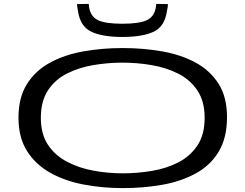

<svg xmlns="http://www.w3.org/2000/svg" viewBox="-20 -957 1262 987"><path d="M611 10Q506 10 409.5 -8.5Q313 -27 238 -69Q163 -111 119 -180.5Q75 -250 75 -352Q75 -455 118 -524Q161 -593 235.5 -634Q310 -675 406.5 -692.5Q503 -710 610 -710Q716 -710 813 -693Q910 -676 985 -635.5Q1060 -595 1103.5 -526.5Q1147 -458 1147 -355Q1147 -248 1104 -177Q1061 -106 985.5 -65Q910 -24 813.5 -7Q717 10 611 10ZM610 -66Q686 -66 761 -78.5Q836 -91 897 -122.5Q958 -154 995 -209.5Q1032 -265 1032 -351Q1032 -436 995 -491.5Q958 -547 897 -578Q836 -609 761 -622Q686 -635 610 -635Q535 -635 460.5 -622.5Q386 -610 324.5 -579Q263 -548 226.5 -492.5Q190 -437 190 -351Q190 -267 227 -212Q264 -157 325.5 -125Q387 -93 461.5 -79.5Q536 -66 610 -66ZM609 -767Q505 -767 448.5 -794.5Q392 -822 381 -900Q377 -917 376 -936L436 -937Q437 -926 439 -915Q448 -869 486.5 -852Q525 -835 609 -835Q693 -835 732 -852Q771 -869 780 -914Q781 -920 782 -925.5Q783 -931 783 -937L843 -936Q843 -926 841.5 -917Q840 -908 838 -900Q827 -821 770 -794Q713 -767 609 -767Z"/></svg>

Font: Georama ExtraExtended
Style: Regular
Weight: 400
Width: 8
Designer: Jean-Baptiste Levee
Foundry: Production Type
Version: Version 1.000